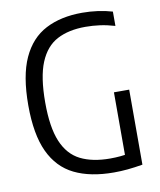

<svg xmlns="http://www.w3.org/2000/svg" viewBox="-84 -816 744 891"><g transform="rotate(-10 287.5 -371.0)"><path d="M381.2 6.3Q270.5 6.3 195.3 -30.6Q120.2 -67.4 81.8 -149.7Q43.3 -232.1 43.3 -369.3Q43.3 -508.2 81.5 -591.5Q119.7 -674.8 191.4 -712Q263.1 -749.3 363.4 -749.3Q400.6 -749.3 436.7 -744.4Q472.7 -739.5 505.5 -729.8V-662.3Q469 -673.1 435.3 -677.7Q401.6 -682.3 367.1 -682.3Q288.3 -682.3 234 -653.8Q179.6 -625.3 151.2 -556.9Q122.9 -488.6 122.9 -368.5Q122.9 -251.7 151 -184.4Q179.2 -117 235.5 -88.7Q291.7 -60.5 375.5 -60.5Q400.1 -60.5 423.5 -62.7Q446.9 -64.9 468.6 -69.2L445.2 -43.7V-360H517.1V-6.5Q479 0 446.2 3.2Q413.4 6.3 381.2 6.3Z"/></g></svg>

Font: Encode Sans SC Condensed Thin
Style: Regular
Weight: 100
Width: 3
Designer: Multiple Designers
Foundry: Impallari Type
Version: Version 3.002